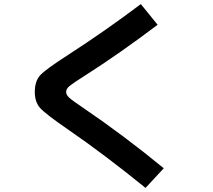

<svg xmlns="http://www.w3.org/2000/svg" viewBox="-20 -829 1040 938"><path d="M668 -809 750 -708Q562 -566 397 -461Q337 -423 320 -409Q303 -395 303 -380Q303 -366 318 -352Q333 -338 388 -301Q584 -168 780 -7L691 89Q489 -75 310 -198Q201 -273 175.5 -302Q150 -331 150 -380Q150 -433 177 -462Q204 -491 313 -561Q494 -678 668 -809Z"/></svg>

Font: M PLUS 1p
Style: Bold
Weight: 700
Version: Version 1.062